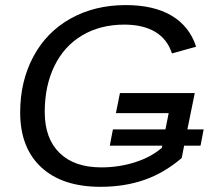

<svg xmlns="http://www.w3.org/2000/svg" viewBox="-20 -718 818 748"><path d="M710 -213.9H773.4L761.2 -150.4H697.3L688 -102.5Q619.6 -43.9 542.2 -17.1Q464.8 9.8 371.6 9.8Q222.7 9.8 140.6 -66.4Q58.6 -142.6 58.6 -279.8Q58.6 -401.4 109.9 -497.3Q161.1 -593.3 255.1 -645.8Q349.1 -698.2 470.2 -698.2Q578.6 -698.2 648.2 -657.2Q717.8 -616.2 744.1 -536.1L649.9 -509.8Q631.8 -565.9 584.5 -594Q537.1 -622.1 464.4 -622.1Q370.6 -622.1 300 -580.1Q229.5 -538.1 191.9 -460.7Q154.3 -383.3 154.3 -281.7Q154.3 -178.7 211.9 -122.3Q269.5 -65.9 374.5 -65.9Q443.4 -65.9 506.1 -85.9Q568.8 -106 610.4 -142.1L612.3 -150.4H407.7L419.9 -213.9H624.5L637.2 -277.3H431.6L447.3 -355.5H738.8Z"/></svg>

Font: Liberation Sans
Style: Italic
Weight: 400
Italic angle: -12°
Designer: Steve Matteson
Foundry: Ascender Corporation
Version: Version 2.1.5